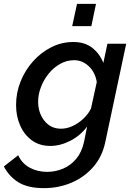

<svg xmlns="http://www.w3.org/2000/svg" viewBox="-64 -749 689 992"><path d="M163 223Q80 223 31.5 193Q-17 163 -44 111L30 53Q49 95 89 117Q129 139 180 139Q222 139 261.5 122.5Q301 106 329.5 72Q358 38 370 -15L386 -95Q351 -48 299 -21.5Q247 5 196 5Q140 5 100.5 -24Q61 -53 40 -101Q19 -149 19 -206Q19 -270 42.5 -328.5Q66 -387 107.5 -433Q149 -479 202 -505.5Q255 -532 315 -532Q374 -532 412.5 -502Q451 -472 470 -424L491 -523H588L480 -15Q464 61 417.5 114Q371 167 305 195Q239 223 163 223ZM251 -84Q282 -84 312.5 -98.5Q343 -113 368 -137Q393 -161 406 -188L436 -325Q428 -375 395 -406.5Q362 -438 319 -438Q281 -438 247 -419Q213 -400 187.5 -368.5Q162 -337 147.5 -299Q133 -261 133 -224Q133 -166 165.5 -125Q198 -84 251 -84ZM309 -614 334 -729H432L408 -614Z"/></svg>

Font: Raleway SemiBold
Style: Italic
Weight: 600
Italic angle: -12°
Designer: Matt McInerney, Pablo Impallari, Rodrigo Fuenzalida
Foundry: Matt McInerney, Pablo Impallari, Rodrigo Fuenzalida
Version: Version 4.026